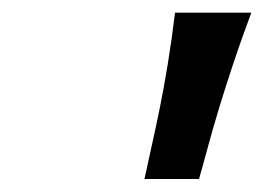

<svg xmlns="http://www.w3.org/2000/svg" viewBox="-20 -786 414 301"><path d="M206.5 -505.4Q211.9 -530.8 218 -558.1Q224.1 -585.4 230.5 -616.7Q236.8 -647.9 242.9 -684.8Q249 -721.7 254.4 -766.1H374Q357.4 -721.7 345.2 -684.8Q333 -647.9 323.5 -616.7Q314 -585.4 306.6 -558.1Q299.3 -530.8 292 -505.4Z"/></svg>

Font: Andika New Basic
Style: Bold Italic
Weight: 700
Italic angle: -14°
Designer: Victor Gaultney, Annie Olsen, Pablo Ugerman
Foundry: SIL International
Version: Version 5.500